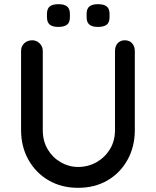

<svg xmlns="http://www.w3.org/2000/svg" viewBox="-20 -894 748 920"><path d="M578 -701Q600 -701 613 -686.5Q626 -672 626 -650V-271Q626 -191 591 -128Q556 -65 495 -29.5Q434 6 354 6Q275 6 213.5 -29.5Q152 -65 116.5 -128Q81 -191 81 -271V-650Q81 -672 96 -686.5Q111 -701 135 -701Q154 -701 169.5 -686.5Q185 -672 185 -650V-271Q185 -218 208.5 -178.5Q232 -139 271 -116.5Q310 -94 354 -94Q402 -94 442 -116.5Q482 -139 506.5 -178.5Q531 -218 531 -271V-650Q531 -672 543.5 -686.5Q556 -701 578 -701ZM449 -765Q422 -765 408.5 -776Q395 -787 395 -812V-827Q395 -853 409 -863.5Q423 -874 449 -874Q478 -874 491.5 -863Q505 -852 505 -827V-812Q505 -786 491 -775.5Q477 -765 449 -765ZM259 -765Q232 -765 218.5 -776Q205 -787 205 -812V-827Q205 -853 219 -863.5Q233 -874 260 -874Q288 -874 301.5 -863Q315 -852 315 -827V-812Q315 -786 301 -775.5Q287 -765 259 -765Z"/></svg>

Font: Quicksand SemiBold
Style: Regular
Weight: 600
Designer: Andrew Paglinawan
Foundry: Andrew Paglinawan
Version: Version 3.006